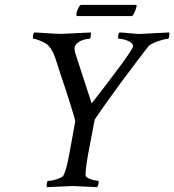

<svg xmlns="http://www.w3.org/2000/svg" viewBox="-20 -778 727 801"><path d="M175.8 2.9Q174.8 2 174.8 -3.9Q174.8 -23.4 181.6 -23.4Q189.5 -23.4 202.6 -26.4Q215.8 -29.3 228.5 -34.7Q241.2 -40 244.1 -44.9Q250 -55.7 256.3 -77.6Q262.7 -99.6 268.6 -132.8L293.9 -271.5Q294.9 -274.4 274.4 -340.8Q264.6 -373 253.9 -404.8Q243.2 -436.5 232.4 -468.8L211.9 -532.2Q197.3 -577.1 173.8 -594.7Q164.1 -601.6 145.5 -608.9Q127 -616.2 119.1 -616.2Q117.2 -616.2 117.2 -621.1Q117.2 -638.7 124 -642.6Q131.8 -642.6 152.3 -641.1Q172.9 -639.6 196.8 -638.2Q220.7 -636.7 238.3 -636.7Q248 -636.7 359.4 -642.6V-637.7Q359.4 -616.2 352.5 -616.2Q342.8 -616.2 328.1 -611.8Q313.5 -607.4 302.2 -598.1Q291 -588.9 291 -575.2Q291 -564.5 294.9 -553.7L362.3 -346.7L407.2 -404.3L456.1 -468.8Q535.2 -573.2 535.2 -585.9Q534.2 -598.6 514.2 -607.4Q494.1 -616.2 474.6 -616.2Q472.7 -616.2 472.7 -622.1Q472.7 -638.7 479.5 -642.6Q488.3 -642.6 518.6 -639.6Q534.2 -638.7 546.9 -637.2Q559.6 -635.7 569.3 -636.7L685.5 -642.6Q686.5 -641.6 686.5 -637.7Q686.5 -616.2 679.7 -616.2Q673.8 -616.2 657.7 -611.8Q641.6 -607.4 625 -600.6Q608.4 -593.8 600.6 -585.9Q596.7 -582 579.1 -559.1Q561.5 -536.1 536.1 -502.4Q510.7 -468.8 482.9 -431.2Q455.1 -393.6 431.2 -359.9Q407.2 -326.2 391.6 -303.7Q376 -281.2 375 -278.3L347.7 -135.7Q342.8 -108.4 339.8 -86.4Q336.9 -64.5 336.9 -47.9Q336.9 -40 350.1 -33.7Q363.3 -27.3 377 -25.4L389.6 -23.4Q391.6 -23.4 391.6 -19.5Q391.6 -8.8 385.7 2.9Q340.8 1 314.9 -0.5Q289.1 -2 284.2 -2ZM298.8 -719.7Q298.8 -723.6 301.8 -732.4Q304.7 -741.2 309.6 -749.5Q314.5 -757.8 319.3 -757.8H545.9Q550.8 -757.8 549.8 -751Q546.9 -737.3 537.1 -717.8Q536.1 -715.8 534.2 -713.9Q532.2 -712.9 530.3 -710.9H303.7L298.8 -712.9Q297.9 -715.8 298.8 -719.7Z"/></svg>

Font: Crimson Text
Style: Italic
Weight: 400
Italic angle: -11°
Designer: Sebastian Kosch
Foundry: Sebastian Kosch
Version: Version 1.100; ttfautohint (v1.8.4)